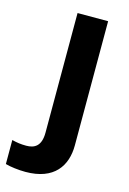

<svg xmlns="http://www.w3.org/2000/svg" viewBox="-184 -605 609 904"><g transform="rotate(15 120.5 -153.0)"><path d="M34 240C174 240 227 159 227 59V-546H78V37C78 103 46 120 6 120C-21 120 -40 117 -64 111V228C-40 235 0 240 34 240Z"/></g></svg>

Font: Noto Sans Adlam
Style: Bold
Weight: 700
Designer: Mark Jamra, Neil Patel
Foundry: JamraPatel LLC
Version: Version 3.001